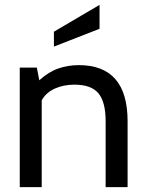

<svg xmlns="http://www.w3.org/2000/svg" viewBox="-20 -767 599 787"><path d="M503 -270V0H413V-270Q413 -349 383.5 -384.5Q354 -420 285 -420Q241 -420 205 -404Q169 -388 151 -356V0H61V-490H131L141 -438Q180 -473 219.5 -486.5Q259 -500 303 -500Q503 -500 503 -270ZM201 -637 388 -747V-649L201 -576Z"/></svg>

Font: Cabin
Style: Regular
Weight: 400
Designer: Pablo Impallari
Foundry: Pablo Impallari. http://www.impallari.com Igino Marini. http://www.ikern.com
Version: Version 2.200